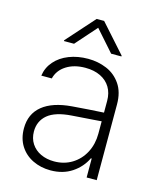

<svg xmlns="http://www.w3.org/2000/svg" viewBox="-111 -808 741 898"><g transform="rotate(15 259.0 -359.0)"><path d="M240.2 -303.7Q276.4 -306.6 319.3 -309.6Q362.3 -312.5 391.6 -314V-371.1Q391.6 -408.7 375 -436.3Q358.4 -463.9 327.4 -479Q296.4 -494.1 253.9 -494.1Q199.7 -494.1 162.1 -470.2Q124.5 -446.3 114.3 -405.3H63.5Q69.3 -445.3 95.5 -475.3Q121.6 -505.4 163.3 -521.7Q205.1 -538.1 255.9 -538.1Q303.7 -538.1 345.7 -520.5Q387.7 -502.9 414.1 -464.4Q440.4 -425.8 440.4 -367.2V0H391.6V-91.8H387.7Q366.2 -46.4 322.5 -17.3Q278.8 11.7 218.8 11.7Q171.9 11.7 133.1 -7.1Q94.2 -25.9 71.5 -61.5Q48.8 -97.2 48.8 -146.5Q48.8 -216.3 97.9 -256.3Q147 -296.4 240.2 -303.7ZM224.6 -33.2Q272.9 -33.2 311 -56.6Q349.1 -80.1 370.4 -120.8Q391.6 -161.6 391.6 -211.9V-272L359.4 -269.5Q279.8 -263.2 250 -261.7Q170.9 -256.3 134.3 -225.6Q97.7 -194.8 97.7 -144.5Q97.7 -110.8 114.3 -85.4Q130.9 -60.1 159.7 -46.6Q188.5 -33.2 224.6 -33.2ZM262.7 -690.4 172.9 -588.9H124V-592.8L245.1 -728.5H281.2L402.3 -592.8V-588.9H352.5Z"/></g></svg>

Font: Pretendard JP ExtraLight
Style: Regular
Weight: 200
Designer: Base glyphs from Inter by Rasmus Andersson; Hangeul glyphs from Noto Sans CJK(Source Han Sans) by Jang Soo-young and Kan
Foundry: Kil Hyung-jin
Version: Version 1.309